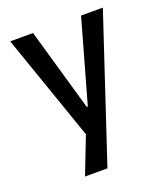

<svg xmlns="http://www.w3.org/2000/svg" viewBox="-127 -586 736 853"><g transform="rotate(-20 241.0 -159.0)"><path d="M128 180 214 -42V57L21 -498H129L241 -108H246L356 -498H459L234 180Z"/></g></svg>

Font: Nunito Sans 7pt Condensed SemiBold
Style: Regular
Weight: 600
Width: 3
Designer: Vernon Adams
Foundry: Vernon Adams
Version: Version 3.101;gftools[0.9.27]